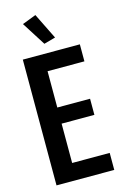

<svg xmlns="http://www.w3.org/2000/svg" viewBox="-138 -987 672 1047"><g transform="rotate(-15 198.5 -463.5)"><path d="M45 0V-710H367V-614H159V-409H344V-318H159V-96H371V0ZM181 -763 96 -897 174 -927 246 -781Z"/></g></svg>

Font: Special Gothic Condensed Medium
Style: Regular
Weight: 500
Width: 3
Designer: Alistair McCready
Foundry: Monolith
Version: Version 1.000; ttfautohint (v1.8.4.7-5d5b)